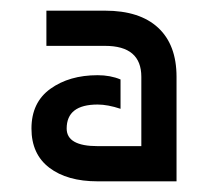

<svg xmlns="http://www.w3.org/2000/svg" viewBox="-20 -720 397 360"><path d="M206 -571V-516Q182 -524 163 -524Q105 -524 105 -479Q105 -446 163 -446H245V-576Q245 -634 177 -634H67V-700H177Q242 -700 276.5 -668Q311 -636 311 -576V-380H163Q106 -380 72.5 -405.5Q39 -431 39 -479Q39 -528 74.5 -553.5Q110 -579 163 -579Q187 -579 206 -571Z"/></svg>

Font: Baumans
Style: Regular
Weight: 400
Designer: Henadij Zarechnjuk
Foundry: Cyreal (www.cyreal.org)
Version: Version 001.001